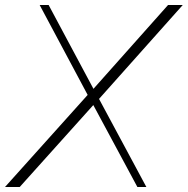

<svg xmlns="http://www.w3.org/2000/svg" viewBox="-33 -750 753 770"><path d="M-13 0 329 -381 334 -385 641 -730H700L363 -352L346 -334L46 0ZM518 0 334 -342 360 -361 554 0ZM323 -361 126 -730H162L347 -384Z"/></svg>

Font: Savate ExtraLight
Style: Italic
Weight: 200
Italic angle: -11°
Designer: Max Esnée
Foundry: Plomb Type
Version: Version 2.000